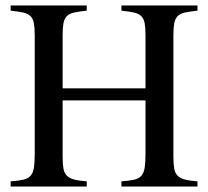

<svg xmlns="http://www.w3.org/2000/svg" viewBox="-20 -682 762 702"><path d="M512 -359V-553Q512 -580 509 -596.5Q506 -613 497 -622.5Q488 -632 470.5 -636Q453 -640 424 -643V-662H702V-643Q673 -640 655.5 -636Q638 -632 629 -622.5Q620 -613 617 -596.5Q614 -580 614 -553V-109Q614 -82 617 -65.5Q620 -49 629.5 -39.5Q639 -30 656.5 -25.5Q674 -21 702 -19V0H424V-19Q453 -21 470.5 -25Q488 -29 497 -39.5Q506 -50 509 -69Q512 -88 512 -120V-315H209V-109Q209 -82 212 -65.5Q215 -49 224.5 -39.5Q234 -30 251.5 -25.5Q269 -21 297 -19V0H19V-19Q48 -21 65.5 -25Q83 -29 92 -39.5Q101 -50 104 -69Q107 -88 107 -120V-553Q107 -580 104 -596.5Q101 -613 92 -622.5Q83 -632 65.5 -636Q48 -640 19 -643V-662H297V-643Q268 -640 250.5 -636Q233 -632 224 -622.5Q215 -613 212 -596.5Q209 -580 209 -553V-359Z"/></svg>

Font: Klingon pIqaD vaHbo'
Style: Regular
Weight: 400
Width: 0
Designer: Mike Neff (qa'vaj)
Foundry: Mike Neff and Michael Everson
Version: Version 2.003